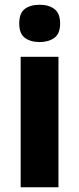

<svg xmlns="http://www.w3.org/2000/svg" viewBox="-20 -881 333 808"><path d="M147 -861Q185 -861 209 -843Q233 -825 233 -782Q233 -739 208.5 -721.5Q184 -704 147 -704Q109 -704 85 -721.5Q61 -739 61 -782Q61 -826 84.5 -843.5Q108 -861 147 -861ZM226 -642V-93H67V-642Z"/></svg>

Font: Noto Sans Telugu UI SemiCondensed ExtraBold
Style: Regular
Weight: 800
Width: 4
Designer: Jelle Bosma - Monotype Design Team
Foundry: Monotype Imaging Inc.
Version: Version 2.005; ttfautohint (v1.8.4.7-5d5b)